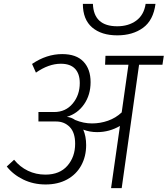

<svg xmlns="http://www.w3.org/2000/svg" viewBox="-20 -974 868 994"><path d="M821 -639H700L610 0H555L601 -322Q546 -290 483 -290Q444 -290 411 -303Q426 -268 426 -223Q426 -164 400.5 -117.5Q375 -71 327.5 -45Q280 -19 216 -19Q153 -19 100.5 -44.5Q48 -70 15 -112L53 -147Q83 -110 124.5 -90Q166 -70 215 -70Q289 -70 329 -116Q369 -162 369 -230Q369 -288 341 -316.5Q313 -345 271 -345H179V-394H260Q320 -394 356.5 -438Q393 -482 393 -544Q393 -592 368.5 -618Q344 -644 295 -644Q232 -644 166 -598L146 -643Q221 -694 302 -694Q375 -694 412 -655Q449 -616 449 -549Q449 -483 415.5 -434.5Q382 -386 326 -369Q349 -367 369 -353Q412 -335 456 -335Q499 -335 539 -349Q579 -363 610 -392L645 -639H524L526 -685H828ZM409 -954H461Q465 -838 587 -838Q645 -838 685 -867Q725 -896 734 -954H785Q774 -869 720.5 -830Q667 -791 587 -791Q505 -791 457 -832Q409 -873 409 -954Z"/></svg>

Font: FiraGO Light
Style: Italic
Weight: 300
Italic angle: -8°
Designer: bBox Type GmbH
Foundry: bBox Type GmbH
Version: Version 1.001